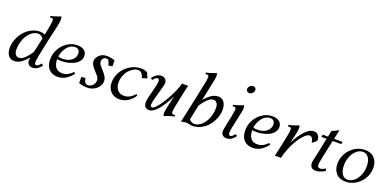

<svg xmlns="http://www.w3.org/2000/svg" viewBox="-3 -1683 5253 2591"><g transform="rotate(20 2623.5 -387.5)"><path d="M566.9 -781.2Q575.2 -770 575.2 -736.8Q575.2 -722.2 571.8 -699.7Q568.4 -677.2 561.5 -643.8Q554.7 -610.4 547.9 -580.8Q541 -551.3 529.8 -502.9Q518.6 -454.6 511.2 -421.9Q447.3 -132.3 447.3 -84Q447.3 -64.5 453.9 -55.4Q460.4 -46.4 474.6 -46.4Q498.5 -46.4 533.7 -93.3L561 -75.7Q541.5 -44.9 508.1 -21.2Q474.6 2.4 436.5 2.4Q398.4 2.4 377.4 -19Q356.4 -40.5 356.4 -75.7Q356.4 -84.5 362.8 -117.2Q312.5 -59.1 266.8 -28.3Q221.2 2.4 167 2.4Q116.7 2.4 86.2 -38.3Q55.7 -79.1 55.7 -148.9Q55.7 -207.5 79.3 -268.1Q103 -328.6 143.6 -378.2Q184.1 -427.7 243.7 -459.2Q303.2 -490.7 369.1 -490.7Q399.9 -490.7 440.4 -475.6Q474.6 -646.5 474.6 -689.5Q474.6 -705.6 467 -711.7Q459.5 -717.8 444.8 -717.8Q432.6 -717.8 424.8 -715.8L425.8 -737.3Q447.3 -741.2 469.7 -747.8Q492.2 -754.4 524.4 -766.1Q556.6 -777.8 566.9 -781.2ZM215.3 -61Q237.8 -61 260.7 -73.2Q283.7 -85.4 305.7 -108.2Q327.6 -130.9 344.5 -152.3Q361.3 -173.8 381.3 -203.1Q385.3 -220.7 394.8 -263.7Q404.3 -306.6 409.7 -330.1Q415.5 -358.4 428.2 -416Q396 -456.5 353.5 -456.5Q300.3 -456.5 252.7 -414.8Q205.1 -373 176.8 -303.2Q148.4 -233.4 148.4 -155.3Q148.4 -111.3 166.7 -86.2Q185.1 -61 215.3 -61Z M985.4 -136.2 1005.4 -121.1Q992.7 -100.6 972.7 -79.8Q952.6 -59.1 926.5 -40Q900.4 -21 866.7 -9.3Q833 2.4 798.8 2.4Q738.8 2.4 698.2 -23.2Q657.7 -48.8 639.9 -90.8Q622.1 -132.8 622.1 -189Q622.1 -266.6 660.2 -336.2Q698.2 -405.8 764.2 -448.2Q830.1 -490.7 905.8 -490.7Q970.2 -490.7 1005.4 -461.2Q1040.5 -431.6 1040.5 -383.3Q1040.5 -342.3 1015.4 -309.1Q990.2 -275.9 950.2 -256.1Q910.2 -236.3 863.8 -225.8Q817.4 -215.3 771 -215.3Q744.1 -215.3 710 -218.8Q710.4 -147.9 741.5 -105.7Q772.5 -63.5 839.4 -63.5Q884.3 -63.5 918.9 -83.5Q953.6 -103.5 985.4 -136.2ZM885.7 -456.5Q850.1 -456.5 818.8 -438.7Q787.6 -420.9 766.4 -391.6Q745.1 -362.3 731.2 -328.1Q717.3 -293.9 712.4 -258.3Q743.2 -249.5 777.8 -249.5Q851.1 -249.5 901.9 -288.1Q952.6 -326.7 952.6 -387.7Q952.6 -416.5 936.3 -436.5Q919.9 -456.5 885.7 -456.5Z M1217.3 -31.7Q1253.4 -31.7 1283.9 -60.8Q1314.5 -89.8 1314.5 -135.3Q1314.5 -167.5 1284.2 -201.7L1224.1 -269.5Q1179.7 -319.8 1179.7 -365.7Q1179.7 -382.8 1188.2 -403.3Q1196.8 -423.8 1213.6 -443.8Q1230.5 -463.9 1260.5 -477.3Q1290.5 -490.7 1328.1 -490.7Q1386.7 -490.7 1443.8 -468.8Q1443.4 -458 1443.4 -435.1Q1443.4 -411.1 1444.8 -383.8L1387.2 -376Q1375 -456.5 1334.5 -456.5Q1309.6 -456.5 1291.3 -439.2Q1272.9 -421.9 1272.9 -392.6Q1272.9 -362.8 1300.3 -331.5L1360.4 -261.7Q1407.2 -207 1407.2 -159.2Q1407.2 -113.8 1379.9 -75.9Q1352.5 -38.1 1310.5 -17.8Q1268.6 2.4 1223.1 2.4Q1152.3 2.4 1098.6 -19Q1098.6 -24.9 1098.9 -37.4Q1099.1 -49.8 1099.1 -56.2Q1099.1 -79.6 1097.7 -105.5L1155.3 -113.3Q1167 -31.7 1217.3 -31.7Z M1912.1 -466.8 1942.9 -392.1 1872.1 -370.1Q1848.6 -456.5 1790 -456.5Q1757.3 -456.5 1722.9 -437.3Q1688.5 -418 1660.2 -385.5Q1631.8 -353 1613.8 -305.9Q1595.7 -258.8 1595.7 -207.5Q1595.7 -146 1629.4 -104.7Q1663.1 -63.5 1720.7 -63.5Q1766.6 -63.5 1803.5 -83Q1840.3 -102.5 1878.4 -144L1894 -126.5Q1858.4 -68.4 1802 -33Q1745.6 2.4 1682.6 2.4Q1604 2.4 1555.9 -47.9Q1507.8 -98.1 1507.8 -179.2Q1507.8 -259.3 1550.5 -331.3Q1593.3 -403.3 1665.8 -447Q1738.3 -490.7 1820.8 -490.7Q1874 -490.7 1912.1 -466.8Z M2107.9 2.4Q2071.8 2.4 2052.2 -20.5Q2032.7 -43.5 2032.7 -83.5Q2032.7 -113.3 2042 -153.3Q2047.9 -178.2 2064.7 -242.4Q2081.5 -306.6 2090.1 -345.5Q2098.6 -384.3 2098.6 -404.3Q2098.6 -441.9 2071.8 -441.9Q2047.4 -441.9 2012.2 -395L1984.9 -412.6Q2005.9 -444.3 2038.6 -467.5Q2071.3 -490.7 2109.4 -490.7Q2148.9 -490.7 2169.2 -468.8Q2189.5 -446.8 2189.5 -416Q2189.5 -397 2185.1 -379.4Q2177.2 -347.7 2157 -276.6Q2136.7 -205.6 2123.5 -152.6Q2110.4 -99.6 2110.4 -74.2Q2110.4 -60.5 2117.4 -53.5Q2124.5 -46.4 2135.7 -46.4Q2167.5 -46.4 2228.5 -129.9Q2289.6 -213.4 2341.6 -319.3Q2393.6 -425.3 2405.8 -488.3Q2431.6 -485.4 2449.2 -485.4L2493.7 -488.3Q2449.2 -297.4 2422.4 -152.3Q2414.6 -109.4 2414.6 -80.6Q2414.6 -53.7 2441.4 -53.7Q2455.6 -53.7 2464.4 -55.7L2463.4 -34.2Q2439 -29.8 2416.7 -23.2Q2394.5 -16.6 2364.5 -5.4Q2334.5 5.9 2322.3 9.8Q2314 -2 2314 -29.3Q2314 -58.6 2322.8 -100.1Q2330.1 -136.2 2346.4 -206.1Q2362.8 -275.9 2365.7 -290Q2338.4 -232.9 2308.6 -183.6Q2278.8 -134.3 2245.4 -91.1Q2211.9 -47.9 2176 -22.7Q2140.1 2.4 2107.9 2.4Z M2800.3 -781.2Q2808.6 -769.5 2808.6 -742.2Q2808.6 -709 2799.8 -671.4Q2792.5 -641.6 2771 -535.6Q2749.5 -429.7 2736.8 -372.1Q2788.1 -431.2 2833.5 -460.9Q2878.9 -490.7 2931.6 -490.7Q2960 -490.7 2982.2 -477.8Q3004.4 -464.8 3017.3 -443.1Q3030.3 -421.4 3036.6 -395Q3043 -368.7 3043 -339.4Q3043 -280.8 3019.3 -220.2Q2995.6 -159.7 2955.1 -110.1Q2914.6 -60.5 2855 -29.1Q2795.4 2.4 2729.5 2.4Q2714.8 2.4 2684.6 -4.9Q2654.3 -12.2 2643.6 -12.2Q2635.7 -12.2 2616.9 -9Q2598.1 -5.9 2583 -2.9L2568.4 0Q2589.4 -90.3 2637.5 -317.6Q2685.5 -544.9 2700.2 -619.1Q2708 -659.2 2708 -690.9Q2708 -717.8 2680.7 -717.8Q2667 -717.8 2658.2 -715.8L2659.2 -737.3Q2683.6 -741.7 2705.8 -748.3Q2728 -754.9 2758.1 -766.1Q2788.1 -777.3 2800.3 -781.2ZM2716.8 -284.2Q2687 -147 2672.4 -69.8Q2677.7 -62.5 2686 -54.9Q2694.3 -47.4 2710.9 -39.6Q2727.5 -31.7 2745.1 -31.7Q2798.3 -31.7 2845.9 -73.5Q2893.6 -115.2 2921.9 -185.1Q2950.2 -254.9 2950.2 -333Q2950.2 -377 2931.9 -402.1Q2913.6 -427.2 2883.3 -427.2Q2860.8 -427.2 2837.9 -415Q2814.9 -402.8 2792.7 -379.6Q2770.5 -356.4 2753.7 -335.2Q2736.8 -314 2716.8 -284.2Z M3293.5 -498Q3301.8 -486.8 3301.8 -454.1Q3301.8 -420.4 3267.3 -273.7Q3232.9 -127 3232.9 -84Q3232.9 -64.5 3239.5 -55.4Q3246.1 -46.4 3260.3 -46.4Q3284.2 -46.4 3319.3 -93.3L3346.7 -75.7Q3327.1 -44.9 3293.7 -21.2Q3260.3 2.4 3222.2 2.4Q3184.1 2.4 3163.1 -19Q3142.1 -40.5 3142.1 -75.7Q3142.1 -98.6 3171.6 -231.9Q3201.2 -365.2 3201.2 -406.2Q3201.2 -434.6 3171.9 -434.6Q3159.2 -434.6 3151.4 -432.6L3152.3 -454.1Q3173.8 -458 3196.3 -464.6Q3218.8 -471.2 3251 -482.9Q3283.2 -494.6 3293.5 -498ZM3323.2 -783.7Q3342.3 -783.7 3354.2 -771.7Q3366.2 -759.8 3366.2 -741.2Q3366.2 -715.3 3345.9 -695.8Q3325.7 -676.3 3300.3 -676.3Q3280.8 -676.3 3268.6 -688.2Q3256.3 -700.2 3256.3 -718.8Q3256.3 -744.1 3277.1 -763.9Q3297.9 -783.7 3323.2 -783.7Z M3786.6 -136.2 3806.6 -121.1Q3793.9 -100.6 3773.9 -79.8Q3753.9 -59.1 3727.8 -40Q3701.7 -21 3668 -9.3Q3634.3 2.4 3600.1 2.4Q3540 2.4 3499.5 -23.2Q3459 -48.8 3441.2 -90.8Q3423.3 -132.8 3423.3 -189Q3423.3 -266.6 3461.4 -336.2Q3499.5 -405.8 3565.4 -448.2Q3631.3 -490.7 3707 -490.7Q3771.5 -490.7 3806.6 -461.2Q3841.8 -431.6 3841.8 -383.3Q3841.8 -342.3 3816.7 -309.1Q3791.5 -275.9 3751.5 -256.1Q3711.4 -236.3 3665 -225.8Q3618.7 -215.3 3572.3 -215.3Q3545.4 -215.3 3511.2 -218.8Q3511.7 -147.9 3542.7 -105.7Q3573.7 -63.5 3640.6 -63.5Q3685.5 -63.5 3720.2 -83.5Q3754.9 -103.5 3786.6 -136.2ZM3687 -456.5Q3651.4 -456.5 3620.1 -438.7Q3588.9 -420.9 3567.6 -391.6Q3546.4 -362.3 3532.5 -328.1Q3518.6 -293.9 3513.7 -258.3Q3544.4 -249.5 3579.1 -249.5Q3652.3 -249.5 3703.1 -288.1Q3753.9 -326.7 3753.9 -387.7Q3753.9 -416.5 3737.5 -436.5Q3721.2 -456.5 3687 -456.5Z M4087.9 -498Q4096.2 -486.3 4096.2 -459Q4096.2 -429.7 4087.4 -388.2Q4079.1 -349.1 4052.7 -236.8Q4103.5 -343.8 4170.9 -417.2Q4238.3 -490.7 4297.4 -490.7Q4342.8 -490.7 4364.7 -463.6Q4386.7 -436.5 4386.7 -397.5Q4386.7 -385.7 4366.5 -365.7Q4346.2 -345.7 4330.6 -340.3H4322.3Q4318.8 -373.5 4304.4 -395.5Q4290 -417.5 4263.7 -417.5Q4226.1 -417.5 4172.4 -354.7Q4118.7 -292 4071 -193.4Q4023.4 -94.7 4004.4 0Q3978.5 -2.9 3960.9 -2.9L3916.5 0Q3960.9 -190.9 3987.8 -335.9Q3995.6 -378.9 3995.6 -407.7Q3995.6 -434.6 3968.8 -434.6Q3954.6 -434.6 3945.8 -432.6L3946.8 -454.1Q3971.2 -458.5 3993.4 -465.1Q4015.6 -471.7 4045.7 -482.9Q4075.7 -494.1 4087.9 -498Z M4711.9 -488.3 4704.6 -454.1H4582Q4553.2 -331.1 4514.6 -135.7Q4509.3 -107.4 4509.3 -90.8Q4509.3 -67.4 4519.3 -56.9Q4529.3 -46.4 4551.8 -46.4Q4577.6 -46.4 4621.6 -74.2L4636.2 -44.9Q4606.9 -24.4 4570.8 -11Q4534.7 2.4 4500.5 2.4Q4459 2.4 4438.7 -20.5Q4418.5 -43.5 4418.5 -80.6Q4418.5 -96.7 4422.4 -115.2Q4427.2 -138.2 4438.2 -186Q4449.2 -233.9 4454.6 -259.3Q4460.4 -287.1 4475.3 -361.1Q4490.2 -435.1 4494.1 -454.1H4419.4L4426.8 -488.3H4501.5L4520 -574.7Q4580.6 -601.6 4618.2 -622.6L4589.4 -488.3Z M5036.1 -490.7Q5125 -490.7 5173.3 -437Q5221.7 -383.3 5221.7 -297.4Q5221.7 -219.2 5182.1 -149.9Q5142.6 -80.6 5075.4 -39.1Q5008.3 2.4 4931.2 2.4Q4842.3 2.4 4794.2 -51Q4746.1 -104.5 4746.1 -189.9Q4746.1 -268.6 4785.2 -337.9Q4824.2 -407.2 4891.4 -449Q4958.5 -490.7 5036.1 -490.7ZM5017.6 -456.5Q4969.2 -456.5 4927.2 -420.7Q4885.3 -384.8 4860.8 -325.2Q4836.4 -265.6 4836.4 -198.2Q4836.4 -123.5 4865.2 -77.6Q4894 -31.7 4949.2 -31.7Q4997.1 -31.7 5039.3 -67.4Q5081.5 -103 5106.4 -162.4Q5131.3 -221.7 5131.3 -289.1Q5131.3 -363.8 5101.8 -410.2Q5072.3 -456.5 5017.6 -456.5Z"/></g></svg>

Font: Flanker
Style: Italic
Weight: 400
Italic angle: -12°
Designer: Flanker
Version: Version 2.027